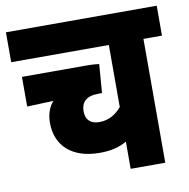

<svg xmlns="http://www.w3.org/2000/svg" viewBox="-73 -693 755 765"><g transform="rotate(-10 305.0 -311.0)"><path d="M610 -501V-622H0V-501H395V-250C372 -223 343 -205 305 -205C267 -205 250 -226 250 -258C250 -294 270 -317 320 -317H335L344 -433C331 -435 311 -436 295 -436H32V-316L139 -320C121 -301 110 -271 110 -236C110 -142 175 -84 285 -84C330 -84 364 -92 395 -110V0H535V-501Z"/></g></svg>

Font: Noto Sans Devanagari UI Condensed ExtraBold
Style: Regular
Weight: 800
Width: 3
Designer: Jelle Bosma - Monotype Design Team
Foundry: Monotype Imaging Inc.
Version: Version 2.004